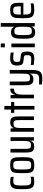

<svg xmlns="http://www.w3.org/2000/svg" viewBox="2060 -2972 1200 5361"><g transform="rotate(-90 2660.5 -292.0)"><path d="M268 64Q210 64 172 52Q134 40 111.5 14Q89 -12 77 -51.5Q65 -91 61.5 -145.5Q58 -200 58 -272Q58 -349 62 -405.5Q66 -462 79.5 -501Q93 -540 116.5 -563Q140 -586 176 -597Q212 -608 266 -608Q299 -608 338 -603Q377 -598 402 -590V-510Q377 -516 347.5 -519Q318 -522 290 -522Q249 -522 222.5 -511.5Q196 -501 183 -475.5Q170 -450 165 -400.5Q160 -351 160 -272Q160 -192 165 -142Q170 -92 183.5 -66Q197 -40 223.5 -31Q250 -22 291 -22Q323 -22 352.5 -26Q382 -30 406 -36V46Q375 56 339.5 60Q304 64 268 64Z M733 64Q668 64 626.5 55Q585 46 561.5 24Q538 2 525.5 -36.5Q513 -75 509.5 -132.5Q506 -190 506 -272Q506 -354 509.5 -411.5Q513 -469 525.5 -507.5Q538 -546 561.5 -568Q585 -590 626.5 -599Q668 -608 733 -608Q793 -608 833 -599Q873 -590 897 -568Q921 -546 932.5 -507.5Q944 -469 948 -411.5Q952 -354 952 -272Q952 -190 948 -132.5Q944 -75 932.5 -36.5Q921 2 897 24Q873 46 833 55Q793 64 733 64ZM728 -22Q774 -22 798 -31Q822 -40 833 -65.5Q844 -91 847 -140.5Q850 -190 850 -272Q850 -354 847 -403Q844 -452 833 -478Q822 -504 798 -513Q774 -522 728 -522Q685 -522 661 -513Q637 -504 625 -478Q613 -452 610.5 -402Q608 -352 608 -272Q608 -190 611.5 -140.5Q615 -91 625.5 -65.5Q636 -40 660.5 -31Q685 -22 728 -22Z M1248 63Q1194 63 1161 48.5Q1128 34 1111 4Q1094 -26 1087.5 -73Q1081 -120 1081 -184V-599H1184V-220Q1184 -155 1188.5 -116Q1193 -77 1204 -58.5Q1215 -40 1235.5 -34Q1256 -28 1290 -28Q1329 -28 1352.5 -40.5Q1376 -53 1387 -79.5Q1398 -106 1402 -150.5Q1406 -195 1406 -258V-599H1509V54H1416L1412 -36H1406Q1394 -2 1373 20.5Q1352 43 1321 53Q1290 63 1248 63Z M1663 55V-598H1755L1760 -508H1766Q1778 -541 1798 -562.5Q1818 -584 1849 -595.5Q1880 -607 1925 -607Q1979 -607 2012.5 -592.5Q2046 -578 2062 -547Q2078 -516 2084.5 -470.5Q2091 -425 2091 -359V55H1988V-324Q1988 -388 1984.5 -425.5Q1981 -463 1970 -482.5Q1959 -502 1938 -508.5Q1917 -515 1881 -515Q1839 -515 1816 -500Q1793 -485 1782.5 -455.5Q1772 -426 1769 -383Q1766 -340 1766 -286V55Z M2280 70V-495H2189V-583H2280V-771H2383V-583H2491V-495H2383V70Z M2594 55V-598H2686L2691 -476H2697Q2710 -527 2732 -555.5Q2754 -584 2787.5 -595.5Q2821 -607 2864 -607V-504Q2802 -504 2764.5 -478Q2727 -452 2712 -398Q2697 -344 2697 -253V55Z M3152 288Q3120 288 3090 286.5Q3060 285 3033 282Q3006 279 2983 278V196Q3003 198 3026.5 198.5Q3050 199 3076 199.5Q3102 200 3130 200Q3183 200 3215 189Q3247 178 3262 153Q3277 128 3281 85Q3285 42 3285 -22V-53H3278Q3268 -22 3248 -1.5Q3228 19 3198 29Q3168 39 3124 39Q3069 39 3036 22.5Q3003 6 2987 -27Q2971 -60 2965.5 -110Q2960 -160 2960 -227V-620H3063V-244Q3063 -182 3066.5 -143Q3070 -104 3081 -84.5Q3092 -65 3113 -59Q3134 -53 3169 -53Q3211 -53 3234.5 -67Q3258 -81 3268.5 -109Q3279 -137 3282 -180.5Q3285 -224 3285 -281V-620H3388V-52Q3388 40 3380 105Q3372 170 3348 211Q3324 252 3276.5 270Q3229 288 3152 288Z M3704 64Q3675 64 3643 61.5Q3611 59 3580 55.5Q3549 52 3527 47V-34Q3546 -31 3566.5 -28Q3587 -25 3606.5 -23.5Q3626 -22 3647.5 -21.5Q3669 -21 3691 -21Q3737 -21 3760 -31.5Q3783 -42 3791.5 -64Q3800 -86 3800 -124Q3800 -163 3797.5 -182.5Q3795 -202 3781.5 -211Q3768 -220 3738 -225L3612 -242Q3573 -249 3551 -267.5Q3529 -286 3520 -322Q3511 -358 3511 -417Q3511 -474 3523.5 -511Q3536 -548 3562.5 -569.5Q3589 -591 3627 -599.5Q3665 -608 3714 -608Q3743 -608 3772 -605.5Q3801 -603 3828 -599Q3855 -595 3873 -590V-508Q3852 -514 3828.5 -517Q3805 -520 3778 -521.5Q3751 -523 3721 -523Q3683 -523 3659 -515Q3635 -507 3623.5 -485.5Q3612 -464 3612 -422Q3612 -388 3615 -368.5Q3618 -349 3631.5 -340Q3645 -331 3672 -327L3788 -312Q3822 -307 3847.5 -293.5Q3873 -280 3887 -243.5Q3901 -207 3901 -129Q3901 -75 3889.5 -38Q3878 -1 3854 22Q3830 45 3793.5 54.5Q3757 64 3704 64Z M4019 -757V-871H4126V-757ZM4021 79V-574H4125V79Z M4439 88Q4386 88 4350 73Q4314 58 4294.5 20Q4275 -18 4266.5 -82.5Q4258 -147 4258 -247Q4258 -346 4266.5 -412Q4275 -478 4294.5 -516Q4314 -554 4349 -569Q4384 -584 4438 -584Q4478 -584 4507 -575.5Q4536 -567 4556.5 -547.5Q4577 -528 4589 -496H4594V-872H4697V78H4605L4599 -10H4593Q4583 28 4560.5 49.5Q4538 71 4508 79.5Q4478 88 4439 88ZM4479 -3Q4524 -3 4549 -19.5Q4574 -36 4583 -74Q4590 -106 4592 -146.5Q4594 -187 4594 -255Q4594 -308 4592 -345Q4590 -382 4587 -404Q4577 -452 4551.5 -472.5Q4526 -493 4476 -493Q4439 -493 4416.5 -486.5Q4394 -480 4382.5 -455Q4371 -430 4365.5 -381Q4360 -332 4360 -248Q4360 -164 4365 -114Q4370 -64 4382 -41Q4394 -18 4417 -10.5Q4440 -3 4479 -3Z M5064 64Q4999 64 4956.5 52.5Q4914 41 4888.5 16.5Q4863 -8 4850.5 -47Q4838 -86 4835 -142Q4832 -198 4832 -271Q4832 -366 4838 -430.5Q4844 -495 4866 -534Q4888 -573 4934 -590.5Q4980 -608 5058 -608Q5119 -608 5157.5 -596.5Q5196 -585 5218 -560Q5240 -535 5249.5 -496Q5259 -457 5261 -401Q5263 -345 5263 -272V-240H4933Q4933 -169 4938.5 -125Q4944 -81 4959 -59Q4974 -37 5004 -29.5Q5034 -22 5084 -22Q5108 -22 5134 -23.5Q5160 -25 5188.5 -28.5Q5217 -32 5245 -37V45Q5224 51 5193.5 55Q5163 59 5130 61.5Q5097 64 5064 64ZM5164 -285V-316Q5164 -387 5160 -428Q5156 -469 5144 -489.5Q5132 -510 5110.5 -517Q5089 -524 5054 -524Q5014 -524 4990 -516Q4966 -508 4954 -486.5Q4942 -465 4937.5 -423.5Q4933 -382 4933 -313H5191Z"/></g></svg>

Font: Farlight84_Sys_V01
Style: Regular
Weight: 400
Designer: Ryoko NISHIZUKA  (kana, bopomofo & ideographs); Paul D. Hunt (Latin, Greek & Cyrillic); Sandoll Communications , Soo-you
Foundry: Adobe
Version: Version 2.004;October 29, 2024;FontCreator 14.0.0.2814 64-bi